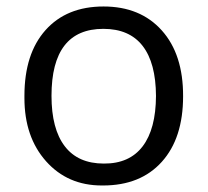

<svg xmlns="http://www.w3.org/2000/svg" viewBox="-20 -565 644 595"><path d="M300.3 -475.6Q139.6 -475.6 139.6 -268.1Q139.6 -165.5 180.7 -111.8Q221.7 -58.1 301.8 -58.1Q380.9 -57.6 421.9 -111.3Q462.9 -165 463.4 -267.6Q462.9 -370.1 421.9 -422.9Q380.9 -475.6 300.3 -475.6ZM55.7 -268.1Q55.7 -398.4 121.1 -471.7Q186.5 -544.9 300.8 -544.9Q415 -544.9 481.4 -470.7Q547.9 -396.5 547.4 -266.6Q547.4 -136.7 481.4 -63.5Q415.5 9.8 299.3 9.8Q297.4 9.8 295.4 9.8Q189.5 9.8 122.6 -65.4Q55.7 -140.6 55.7 -261.2Q55.7 -264.6 55.7 -268.1Z"/></svg>

Font: OpenSansHebrew-Regular
Style: Regular
Weight: 400
Foundry: Ascender Corporation, Yanek Iontef
Version: Version 2.001;PS 002.001;hotconv 1.0.70;makeotf.lib2.5.58329